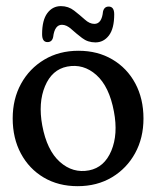

<svg xmlns="http://www.w3.org/2000/svg" viewBox="-20 -614 524 643"><path d="M243 -444Q307 -444 356.2 -415Q405.5 -386 433 -334.8Q460.5 -283.5 460.5 -217Q460.5 -152 432.5 -101Q404.5 -50 354.8 -20.2Q305 9.5 240 9.5Q175.5 9.5 126.5 -19.5Q77.5 -48.5 50 -99.8Q22.5 -151 22.5 -217.5Q22.5 -282.5 50.5 -333.5Q78.5 -384.5 128.2 -414.2Q178 -444 243 -444ZM278.5 -43.5Q329.5 -53.5 352.8 -109Q376 -164.5 361.5 -240.5Q346 -324 302.8 -362.8Q259.5 -401.5 205 -391Q154 -381 130.8 -325.5Q107.5 -270 121.5 -194Q137 -110.5 180.5 -71.8Q224 -33 278.5 -43.5ZM299.5 -472Q274 -472 254.8 -486.8Q235.5 -501.5 219.2 -516.2Q203 -531 187.5 -531Q163 -531 158 -490Q154.5 -473 139 -473Q121 -473 121 -499.5Q121 -546.5 138.5 -570Q156 -593.5 184 -593.5Q209 -593.5 228.2 -578.5Q247.5 -563.5 263.8 -548.8Q280 -534 296 -534Q321 -534 325 -575.5Q329 -592 344 -592Q362.5 -592 362.5 -566Q362.5 -518.5 344.8 -495.2Q327 -472 299.5 -472Z"/></svg>

Font: Fraunces 144pt S100
Style: Regular
Weight: 400
Version: Version 1.000; ttfautohint (v1.8.3)